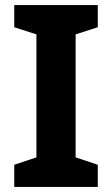

<svg xmlns="http://www.w3.org/2000/svg" viewBox="-20 -734 441 754"><path d="M364 0V-87L277 -116V-599L364 -627V-714H36V-627L123 -599V-116L36 -87V0Z"/></svg>

Font: Noto Sans Lao UI
Style: Bold
Weight: 700
Designer: Monotype Design Team
Foundry: Monotype Imaging Inc.
Version: Version 2.000